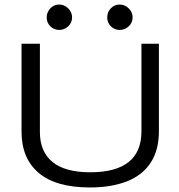

<svg xmlns="http://www.w3.org/2000/svg" viewBox="-20 -816 790 847"><path d="M377 11Q227 11 151 -53Q75 -117 75 -235V-623H156V-234Q156 -147 211.5 -101.5Q267 -56 378 -56Q604 -56 604 -237V-623H681V-238Q681 -152 643.5 -96.5Q606 -41 537.5 -15Q469 11 377 11ZM241 -684Q218 -684 202 -700Q186 -716 186 -739Q186 -762 202 -779Q218 -796 241 -796Q264 -796 281 -779Q298 -762 298 -739Q298 -716 281 -700Q264 -684 241 -684ZM508 -684Q485 -684 469 -700Q453 -716 453 -739Q453 -763 469 -779.5Q485 -796 508 -796Q531 -796 548 -779Q565 -762 565 -739Q565 -716 548 -700Q531 -684 508 -684Z"/></svg>

Font: Inconsolata ExtraExpanded Thin
Style: Regular
Weight: 100
Width: 8
Monospace: yes
Designer: Raph Levien, Cyreal, Brenton Simpson
Foundry: Raph Levien, Cyreal, Google
Version: Version 3.100; ttfautohint (v1.8.4.7-5d5b)